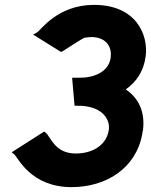

<svg xmlns="http://www.w3.org/2000/svg" viewBox="-20 -745 619 788"><path d="M291 -115C204 -115 189 -183 167 -201L161 -205L28 -120L38 -112C54 -99 105 23 274 23C415 23 539 -54 564 -196V-197C564 -201 566 -206 567 -212C576 -289 547 -344 496 -378C539 -408 570 -452 578 -515C589 -602 539 -725 366 -725C215 -725 147 -620 132 -612L116 -603L230 -532L236 -534C236 -534 327 -593 327 -590C338 -592 347 -593 361 -593C408 -590 435 -563 435 -521C435 -470 397 -435 330 -427C317 -426 303 -426 288 -426H276L286 -311H294C397 -313 431 -258 427 -216C421 -155 366 -115 291 -115Z"/></svg>

Font: Bluebird
Style: SfBdObl
Weight: 700
Designer: Jasper
Foundry: Cannot Into Space Fonts
Version: Version 0.98